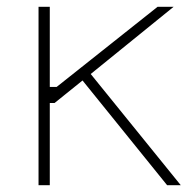

<svg xmlns="http://www.w3.org/2000/svg" viewBox="-20 -543 568 563"><path d="M93 0V-523H126V-288H146L442 -523H489L246 -326L510 0H470L222 -307L140 -241H126V0Z"/></svg>

Font: Tomorrow ExtraLight
Style: Regular
Weight: 275
Designer: Tony de Marco, Monica Rizzolli
Foundry: Just in Type
Version: Version 2.002